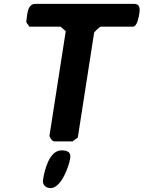

<svg xmlns="http://www.w3.org/2000/svg" viewBox="-20 -727 738 987"><path d="M201 198C197 222 215 240 240 240C295 240 335 127 341 86C346 54 325 46 296 46C232 46 208 152 201 198ZM318 -567 234 -27C234 -26 240 -17 242 -13C245 -8 253 0 260 0H353L380 -20L464 -560C464 -560 473 -570 476 -573C481 -577 494 -590 498 -590H664C685 -590 694 -644 695 -650C699 -673 705 -707 669 -707H162C125 -707 122 -665 118 -640C117 -633 115 -614 115 -613L131 -590H291C295 -587 315 -569 318 -567Z"/></svg>

Font: Asimov Print
Style: CIt
Weight: 500
Designer: Google
Version: Version 2.000980: 2014